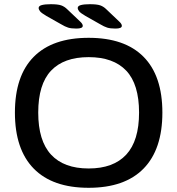

<svg xmlns="http://www.w3.org/2000/svg" viewBox="-20 -887 844 914"><path d="M402 7Q230 7 140.5 -84.5Q51 -176 51 -351Q51 -526 140.5 -616.5Q230 -707 402 -707Q574 -707 663.5 -616.5Q753 -526 753 -351Q753 -176 663.5 -84.5Q574 7 402 7ZM402 -85Q520 -85 581 -151Q642 -217 642 -351Q642 -486 581 -550.5Q520 -615 402 -615Q284 -615 223 -550.5Q162 -486 162 -351Q162 -217 223 -151Q284 -85 402 -85ZM344 -751Q319 -751 304.5 -755.5Q290 -760 270 -772L201 -811Q177 -825 170.5 -833.5Q164 -842 164 -849Q164 -859 179.5 -863Q195 -867 222 -867Q255 -867 271 -861.5Q287 -856 301 -842L362 -784Q374 -773 374 -764Q374 -751 344 -751ZM530 -751Q505 -751 490.5 -755.5Q476 -760 456 -772L387 -811Q363 -825 356.5 -833.5Q350 -842 350 -849Q350 -859 365.5 -863Q381 -867 408 -867Q441 -867 457 -861.5Q473 -856 487 -842L548 -784Q560 -773 560 -764Q560 -751 530 -751Z"/></svg>

Font: Asap Semi Expanded Medium
Style: Regular
Weight: 500
Width: 6
Designer: Pablo Cosgaya
Foundry: Omnibus-Type
Version: Version 3.001; ttfautohint (v1.8.4.7-5d5b)